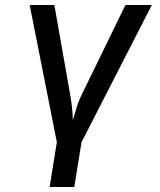

<svg xmlns="http://www.w3.org/2000/svg" viewBox="-20 -570 640 770"><path d="M179 180 208 0 99 -550H198L261 -193Q267 -160 269.5 -132.5Q272 -105 272 -88Q278 -105 285.5 -132.5Q293 -160 309 -193L483 -550H589L307 0L278 180Z"/></svg>

Font: JetBrains Mono NL Medium
Style: Italic
Weight: 500
Italic angle: -9°
Monospace: yes
Designer: Philipp Nurullin, Konstantin Bulenkov
Foundry: JetBrains
Version: Version 2.305; ttfautohint (v1.8.4.7-5d5b)